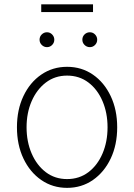

<svg xmlns="http://www.w3.org/2000/svg" viewBox="-20 -865 626 896"><path d="M293 11.7Q225.6 11.7 172.6 -24.9Q119.6 -61.5 89.4 -125.2Q59.1 -189 59.1 -271Q59.1 -353 89.4 -416.7Q119.6 -480.5 172.6 -516.8Q225.6 -553.2 293 -553.2Q360.8 -553.2 413.6 -516.8Q466.3 -480.5 496.6 -416.5Q526.9 -352.5 526.9 -271Q526.9 -189 496.6 -125.2Q466.3 -61.5 413.6 -24.9Q360.8 11.7 293 11.7ZM293 -29.3Q350.1 -29.3 392.6 -61.5Q435.1 -93.8 458.5 -148.7Q481.9 -203.6 481.9 -271Q481.9 -337.9 458.5 -392.8Q435.1 -447.8 392.6 -480Q350.1 -512.2 293 -512.2Q236.3 -512.2 193.8 -479.7Q151.4 -447.3 127.7 -392.8Q104 -338.4 104 -271Q104 -203.6 127.7 -148.7Q151.4 -93.8 193.8 -61.5Q236.3 -29.3 293 -29.3ZM399.4 -645Q384.8 -645 374.5 -655.3Q364.3 -665.5 364.3 -679.7Q364.3 -694.3 374.5 -704.3Q384.8 -714.4 399.4 -714.4Q413.6 -714.4 423.6 -704.1Q433.6 -693.8 433.6 -679.7Q433.6 -665.5 423.6 -655.3Q413.6 -645 399.4 -645ZM199.2 -645Q185.1 -645 174.8 -655.3Q164.6 -665.5 164.6 -679.7Q164.6 -694.3 174.8 -704.3Q185.1 -714.4 199.2 -714.4Q213.4 -714.4 223.4 -704.1Q233.4 -693.8 233.4 -679.7Q233.4 -665.5 223.4 -655.3Q213.4 -645 199.2 -645ZM414.1 -844.7V-808.6H172.4V-844.7Z"/></svg>

Font: Inter ExtraLight
Style: Regular
Weight: 250
Designer: Rasmus Andersson
Foundry: rsms
Version: Version 4.001;git-66647c0bb